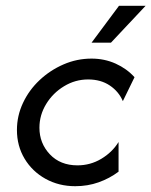

<svg xmlns="http://www.w3.org/2000/svg" viewBox="-20 -624 514 652"><path d="M235.4 8.3Q179.9 8.3 134.7 -16.7Q89.6 -41.7 63.5 -85.1Q37.5 -128.5 37.5 -182.6Q37.5 -230.6 58 -274.3Q78.5 -318.1 114.2 -351.7Q150 -385.4 195.5 -405.2Q241 -425 291 -425Q334.7 -425 372.6 -408Q410.4 -391 436.8 -361.8L397.2 -280.6Q383.3 -313.2 352.8 -333.7Q322.2 -354.2 279.2 -354.2Q235.4 -354.2 197.6 -331.2Q159.7 -308.3 136.8 -270.8Q113.9 -233.3 113.9 -190.3Q113.9 -137.5 149.3 -100Q184.7 -62.5 243.1 -62.5Q286.8 -62.5 324 -84.7Q361.1 -106.9 382.6 -141.7V-41Q352.1 -18.1 314.9 -4.9Q277.8 8.3 235.4 8.3ZM291 -479.2 384 -604.2H474.3L356.9 -479.2Z"/></svg>

Font: Afacad
Style: Italic
Weight: 400
Italic angle: -14°
Designer: Kristian Moeller
Foundry: Dicotype
Version: Version 1.000